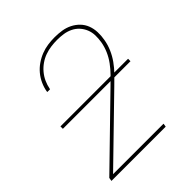

<svg xmlns="http://www.w3.org/2000/svg" viewBox="-203 -875 1006 1006"><g transform="rotate(-45 300.0 -371.5)"><path d="M43 0 46 -19 389 -353Q411 -374 432.5 -396Q454 -418 472 -442.5Q490 -467 502 -494.5Q514 -522 519 -551Q523 -575 522.5 -598.5Q522 -622 513.5 -643Q505 -664 490 -680.5Q475 -697 454.5 -707Q434 -717 411 -720.5Q388 -724 364 -724Q342 -724 319 -721Q296 -718 273.5 -710Q251 -702 231 -688Q211 -674 195.5 -655.5Q180 -637 170 -615Q160 -593 156 -571Q156 -570 155.5 -569Q155 -568 155 -567H135Q135 -568 135 -569.5Q135 -571 135 -572Q139 -596 150 -620.5Q161 -645 178 -665.5Q195 -686 217.5 -701.5Q240 -717 264.5 -726.5Q289 -736 314 -739.5Q339 -743 364 -743Q391 -743 417 -739Q443 -735 466 -723.5Q489 -712 506.5 -694Q524 -676 533 -652.5Q542 -629 543 -602Q544 -575 539 -548Q534 -518 521.5 -489Q509 -460 490.5 -434Q472 -408 449.5 -385Q427 -362 403 -339L74 -19H448L445 0ZM56 -373V-391H557V-373Z"/></g></svg>

Font: Iosevka SS04 Thin Extended
Style: Italic
Weight: 100
Width: 7
Italic angle: -9°
Monospace: yes
Designer: Belleve Invis
Foundry: Belleve Invis
Version: Version 19.0.0; ttfautohint (v1.8.4)